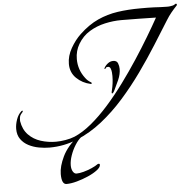

<svg xmlns="http://www.w3.org/2000/svg" viewBox="-63 -796 1149 1129"><g transform="rotate(-5 511.0 -232.0)"><path d="M203 46Q173 46 140.5 40Q108 34 80 19.5Q52 5 34.5 -19.5Q17 -44 17 -80Q17 -106 27 -135Q37 -164 56 -181Q59 -184 63 -184Q65 -184 65 -182Q65 -177 54.5 -166Q44 -155 44 -132V-124Q52 -74 82 -43Q112 -12 155 1.5Q198 15 244 15Q270 15 300 10Q330 5 355 -5Q404 -26 455.5 -68.5Q507 -111 558.5 -169Q610 -227 658.5 -293Q707 -359 750.5 -425.5Q794 -492 830.5 -553Q867 -614 893 -661Q842 -662 790.5 -663Q739 -664 688 -664Q641 -664 591.5 -653Q542 -642 500 -616.5Q458 -591 432 -547Q408 -507 408 -458Q408 -395 447 -344Q459 -327 478 -316Q483 -314 483 -310Q483 -305 478 -305L476 -306Q428 -316 393.5 -349.5Q359 -383 359 -434Q359 -481 385 -526.5Q411 -572 444 -603Q498 -654 554 -679.5Q610 -705 672 -714Q734 -723 805 -723Q825 -723 845.5 -723Q866 -723 886 -722Q905 -721 923 -720Q941 -719 960 -719Q965 -719 971 -719Q977 -719 982 -720Q993 -722 998 -723Q1003 -724 1012 -730Q1014 -732 1016 -732Q1022 -732 1022 -726Q1022 -723 1020 -721Q1002 -702 986 -682.5Q970 -663 956 -640Q916 -576 868.5 -500.5Q821 -425 766 -348Q711 -271 648.5 -200.5Q586 -130 516 -74.5Q446 -19 367.5 13.5Q289 46 203 46ZM598 -239Q595 -239 595 -243Q595 -246 595.5 -249Q596 -252 597 -255Q608 -299 608 -341Q608 -349 607 -362Q606 -375 601.5 -386Q597 -397 586 -397Q576 -397 573.5 -391.5Q571 -386 567 -386Q565 -386 565 -388L566 -392Q574 -407 588.5 -418Q603 -429 620 -429Q641 -429 647.5 -412.5Q654 -396 654 -379Q654 -348 639.5 -315Q625 -282 611 -254Q610 -251 605.5 -245Q601 -239 598 -239ZM284 268Q255 268 255 207Q255 162 283 104Q311 46 376 -6Q389 -6 392 -4.5Q395 -3 395 0Q376 14 358 42.5Q340 71 329 103Q318 135 318 161Q318 183 326.5 197.5Q335 212 348 212Q365 212 389.5 205.5Q414 199 438 188.5Q462 178 477 167Q478 166 483 166Q489 166 489 173Q489 187 467.5 203.5Q446 220 413 234.5Q380 249 345.5 258.5Q311 268 284 268Z"/></g></svg>

Font: My Soul
Style: Regular
Weight: 400
Designer: Robert E. Leuschke
Foundry: Robert E. Leuschke
Version: Version 1.010; ttfautohint (v1.8.4.7-5d5b)